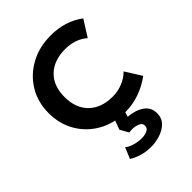

<svg xmlns="http://www.w3.org/2000/svg" viewBox="-213 -613 941 941"><g transform="rotate(-45 258.0 -142.5)"><path d="M303.5 15Q225.5 15 164.5 -19.2Q103.5 -53.5 68.8 -112.8Q34 -172 34 -247.5Q34 -323.5 70 -382.8Q106 -442 168.5 -476Q231 -510 311 -510Q410.5 -510 482.5 -456L429.5 -372Q406.5 -392.5 376.5 -402.5Q346.5 -412.5 313.5 -412.5Q235.5 -412.5 190.2 -369.2Q145 -326 145 -248Q145 -170.5 190.2 -126.5Q235.5 -82.5 313.5 -82.5Q350.5 -82.5 383.2 -96Q416 -109.5 438.5 -132.5L491 -49Q451 -19 402.8 -2Q354.5 15 303.5 15ZM273.5 225Q239 225 209.2 216.2Q179.5 207.5 157 193L181.5 135Q194 148 220.5 155.2Q247 162.5 270 162.5Q291 162.5 308 155Q325 147.5 325 129.5Q325 110 300 102.2Q275 94.5 246.5 99L222 55L249.5 -20H313.5L295.5 39Q346 43 378 65.5Q410 88 410 128.5Q410 163 388.2 184.2Q366.5 205.5 335 215.2Q303.5 225 273.5 225Z"/></g></svg>

Font: Geologica
Style: Regular
Weight: 400
Designer: Sindre Bremnes, Frode Helland
Foundry: Monokrom Skriftforlag AS
Version: Version 1.010; ttfautohint (v1.8.4.7-5d5b);gftools[0.9.28]